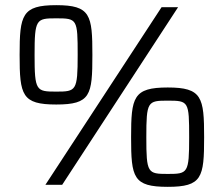

<svg xmlns="http://www.w3.org/2000/svg" viewBox="-20 -716 866 744"><path d="M198 -311C331 -311 338 -347 338 -503C338 -658 331 -696 198 -696C65 -696 56 -658 56 -503C56 -347 65 -311 198 -311ZM606 -688 156 0H221L670 -688ZM198 -361C120 -361 114 -364 114 -503C114 -642 120 -645 198 -645C279 -645 281 -642 281 -503C281 -364 275 -361 198 -361ZM630 8C763 8 771 -28 771 -184C771 -339 763 -377 630 -377C496 -377 488 -339 488 -184C488 -28 496 8 630 8ZM630 -42C552 -42 547 -45 547 -184C547 -323 552 -326 630 -326C711 -326 713 -323 713 -184C713 -45 708 -42 630 -42Z"/></svg>

Font: Saira UNSAM
Style: Regular
Weight: 400
Designer: Hector Gatti with collaboration of the Omnibus-Type team
Foundry: Omnibus-Type
Version: Version 0.072;PS 000.072;hotconv 1.0.88;makeotf.lib2.5.64775